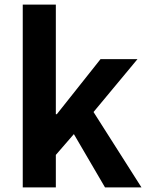

<svg xmlns="http://www.w3.org/2000/svg" viewBox="-20 -818 644 838"><path d="M79.3 0V-797.9H223.7V-319.6H228L418.7 -559.8H580L388.2 -329.1L597.5 0H438.4L302.4 -232.7L223.7 -141.9V0Z"/></svg>

Font: Noto Sans TC Thin
Style: Regular
Weight: 100
Designer: Ryoko NISHIZUKA 西塚涼子 (kana, bopomofo & ideographs); Paul D. Hunt (Latin, Greek & Cyrillic); Sandoll Communications 산돌커뮤니
Foundry: Adobe
Version: Version 2.004-H2;hotconv 1.0.118;makeotfexe 2.5.65603